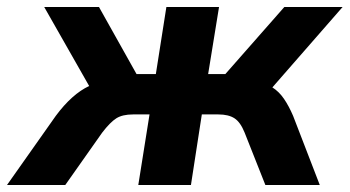

<svg xmlns="http://www.w3.org/2000/svg" viewBox="-72 -527 996 547"><path d="M-52 0 87 -197Q133 -259 182 -282L54 -507H210L317 -316H372L402 -507H552L521 -316H570L738 -507H904L704 -278Q723 -266 737 -245.5Q751 -225 763 -197L839 0H684L625 -149Q613 -179 596 -190Q579 -201 550 -201H503L472 0H322L354 -201H307Q277 -201 259.5 -190Q242 -179 219 -149L114 0Z"/></svg>

Font: Mulish ExtraBold
Style: Italic
Weight: 800
Italic angle: -9°
Designer: Vernon Adams
Foundry: Vernon Adams
Version: Version 3.603; ttfautohint (v1.8.3)